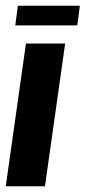

<svg xmlns="http://www.w3.org/2000/svg" viewBox="-24 -646 297 666"><path d="M-4 0 66 -495H202L132 0ZM29 -558 38 -626H253L244 -558Z"/></svg>

Font: Alumni Sans ExtraBold
Style: Italic
Weight: 800
Italic angle: -8°
Designer: Robert E. Leuschke
Foundry: Robert E. Leuschke
Version: Version 1.016